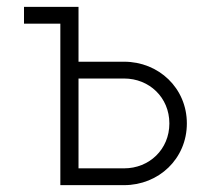

<svg xmlns="http://www.w3.org/2000/svg" viewBox="-20 -540 625 560"><path d="M474 -180C474 -104 415 -49 342 -49H209V-311H342C415 -311 474 -256 474 -180ZM50 -471H156V0H342C443 0 525 -77 525 -180C525 -283 443 -360 342 -360H209V-520H50Z"/></svg>

Font: Grotesk 01 Extrafine
Style: Bold
Weight: 400
Designer: Frank Adebiaye, contributions by Jérémy Landes, Ariel Martín Pérez
Foundry: Velvetyne Type Foundry
Version: Version 3.000;Glyphs 3.1.2 (3150)